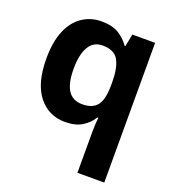

<svg xmlns="http://www.w3.org/2000/svg" viewBox="-143 -666 917 1015"><g transform="rotate(20 316.0 -158.0)"><path d="M408 11Q408 -8 409 -30Q410 -52 413 -71H407Q387 -37 350 -13.5Q313 10 253 10Q161 10 104 -61.5Q47 -133 47 -272Q47 -366 73.5 -429Q100 -492 147.5 -524Q195 -556 256 -556Q316 -556 353 -533Q390 -510 413 -476H417L431 -546H559V240H408ZM307 -109Q347 -109 371.5 -124.5Q396 -140 406.5 -172.5Q417 -205 417 -253V-274Q417 -353 393.5 -395.5Q370 -438 304 -438Q252 -438 226.5 -394Q201 -350 201 -270Q201 -189 227 -149Q253 -109 307 -109Z"/></g></svg>

Font: Noto Sans Lao Looped
Style: Bold
Weight: 700
Designer: Mark Frömberg, Ben Mitchell
Foundry: The Fontpad Ltd
Version: Version 1.001